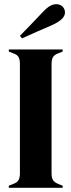

<svg xmlns="http://www.w3.org/2000/svg" viewBox="-20 -896 341 916"><path d="M22 0V-10L42 -18Q62 -25 68.5 -37Q75 -49 75 -69V-591Q75 -611 69 -623Q63 -635 42 -642L22 -650V-660H279V-650L259 -642Q239 -635 232.5 -623Q226 -611 226 -591V-69Q226 -49 232.5 -37.5Q239 -26 259 -18L279 -10V0ZM75 -725Q101 -751 127 -778.5Q153 -806 177 -831Q202 -858 217.5 -867Q233 -876 248 -876Q267 -876 278.5 -864.5Q290 -853 290 -836Q290 -804 228 -776Q191 -760 156.5 -745Q122 -730 85 -713Z"/></svg>

Font: DM Serif Display
Style: Regular
Weight: 400
Designer: Colophon Foundry, Frank Grießhammer
Foundry: Colophon Foundry
Version: Version 5.200; ttfautohint (v1.8.3)